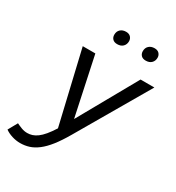

<svg xmlns="http://www.w3.org/2000/svg" viewBox="-266 -787 1006 1096"><g transform="rotate(30 237.0 -238.5)"><path d="M34 188Q7 188 -20 179.5Q-47 171 -66 157L-32 96Q-16 104 2.5 111Q21 118 41 118Q57 118 73 113Q89 108 106 95.5Q123 83 141 61.5Q159 40 180 7L68 -470H151L233 -85L449 -470H540L266 0Q234 55 205.5 91Q177 127 149 148.5Q121 170 93 179Q65 188 34 188ZM420 -578Q400 -578 389.5 -589Q379 -600 379 -617Q379 -639 393 -652Q407 -665 430 -665Q450 -665 460.5 -653.5Q471 -642 471 -626Q471 -605 457.5 -591.5Q444 -578 420 -578ZM232 -578Q212 -578 201.5 -589Q191 -600 191 -617Q191 -639 205 -652Q219 -665 242 -665Q262 -665 272.5 -653.5Q283 -642 283 -626Q283 -605 269.5 -591.5Q256 -578 232 -578Z"/></g></svg>

Font: Celebes
Style: Italic
Weight: 400
Italic angle: -10°
Designer: Anugrah Pasau
Foundry: Lafontype
Version: Version 1.000; ttfautohint (v1.8.4)